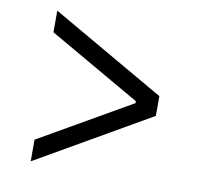

<svg xmlns="http://www.w3.org/2000/svg" viewBox="-67 -616 734 699"><g transform="rotate(10 300.0 -266.5)"><path d="M90 -68 429 -263V-270L90 -465V-545L510 -303V-230L90 12Z"/></g></svg>

Font: IBM Plex Serif Medm
Style: Regular
Weight: 500
Designer: Mike Abbink, Paul van der Laan, Pieter van Rosmalen
Foundry: Bold Monday
Version: Version 3.001